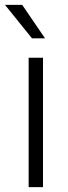

<svg xmlns="http://www.w3.org/2000/svg" viewBox="-35 -764 277 784"><path d="M0 0ZM140.6 0H82V-528.3H140.6ZM148.9 -607.4H95.7L-14.6 -744.1H55.7Z"/></svg>

Font: Roboto Light
Style: Regular
Weight: 300
Designer: Google
Version: Version 2.134; 2016; ttfautohint (v1.6)